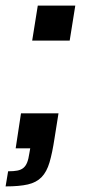

<svg xmlns="http://www.w3.org/2000/svg" viewBox="-31 -530 313 686"><path d="M84 -385 104 -510H238L218 -385ZM-2 82Q18 82 31 79.5Q44 77 52.5 70Q61 63 66 50.5Q71 38 74 17L77 0H25L44 -125H178L164 -37Q156 16 146 50Q136 84 117.5 103Q99 122 68.5 129Q38 136 -11 136Z"/></svg>

Font: Azeri Sans SemiBold
Style: Italic
Weight: 600
Designer: Hector Gatti & Omnibus-Type (original fonts) / Cristiano Sobral (main changes and remastering)
Foundry: Omnibus-Type
Version: Version 0.07;August 21, 2020;FontCreator 13.0.0.2681 64-bit;